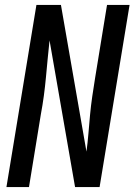

<svg xmlns="http://www.w3.org/2000/svg" viewBox="-20 -755 543 775"><path d="M6 0 127 -735H226L329 -143Q334 -180 337 -217Q340 -254 343.5 -291.5Q347 -329 352.5 -366.5Q358 -404 364 -441L412 -735H503L382 0H283L180 -592Q176 -555 172.5 -518Q169 -481 165.5 -443.5Q162 -406 157 -368.5Q152 -331 145 -294L97 0Z"/></svg>

Font: Iosevka SS18 Medium
Style: Italic
Weight: 500
Italic angle: -9°
Monospace: yes
Designer: Belleve Invis
Foundry: Belleve Invis
Version: Version 25.1.1; ttfautohint (v1.8.4)